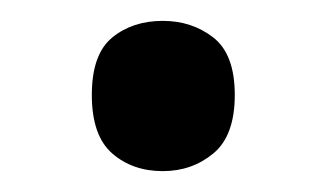

<svg xmlns="http://www.w3.org/2000/svg" viewBox="-20 -150 313 184"><path d="M68 -59Q68 -98 87.5 -114Q107 -130 136 -130Q164 -130 184.5 -114Q205 -98 205 -59Q205 -20 184.5 -3Q164 14 136 14Q107 14 87.5 -3Q68 -20 68 -59Z"/></svg>

Font: Noto Sans Gurmukhi Medium
Style: Regular
Weight: 500
Designer: Jelle Bosma - Monotype Design Team
Foundry: Monotype Imaging Inc.
Version: Version 2.004; ttfautohint (v1.8.4.7-5d5b)